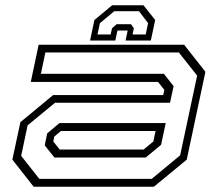

<svg xmlns="http://www.w3.org/2000/svg" viewBox="-20 -710 828 730"><path d="M108 0 27 -103 57.5 -245.5 182 -348.5H600.5L605 -368L581 -398.5H97L127 -540H680L761 -437L690 -103L565 0ZM129.5 -30H557L665 -119.5L729.5 -422.5L660 -510.5H152.5L135.5 -429.5H603L640 -382.5L626.5 -319.5H189.5L85 -233.5L60.5 -117.5ZM187 -111 150 -157.5 159.5 -203 206 -242H610L592.5 -159.5L534 -111ZM207 -141.5H526L563 -172L571.5 -212H212L186.5 -191L182.5 -172ZM525.5 -690 570 -634 553.5 -556H457.5L465.5 -594H426.5L418.5 -556H322.5L339 -634L406.5 -690ZM508.5 -667.5H414.5L360 -622L350.5 -579H400.5L406 -602.5L423.5 -618H478L489 -602.5L484 -579H534L543 -622Z"/></svg>

Font: Tourney Expanded Light
Style: Italic
Weight: 300
Width: 7
Italic angle: -12°
Designer: Tyler Finck
Foundry: Etcetera Type Co
Version: Version 1.010; ttfautohint (v1.8.3)